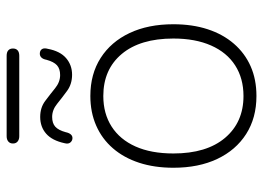

<svg xmlns="http://www.w3.org/2000/svg" viewBox="-127 -657 792 578"><g transform="rotate(-90 269.0 -368.0)"><path d="M269 8Q203 8 154.5 -23Q106 -54 79.5 -110Q53 -166 53 -242Q53 -299 68 -345Q83 -391 111.5 -424Q140 -457 180 -474.5Q220 -492 269 -492Q335 -492 383.5 -461Q432 -430 458.5 -374Q485 -318 485 -242Q485 -185 470 -139Q455 -93 426.5 -60Q398 -27 358.5 -9.5Q319 8 269 8ZM269 -31Q322 -31 361 -56Q400 -81 421 -128.5Q442 -176 442 -242Q442 -342 395.5 -397.5Q349 -453 269 -453Q216 -453 177 -428Q138 -403 117 -356Q96 -309 96 -242Q96 -142 143 -86.5Q190 -31 269 -31ZM148 -706Q138 -706 132 -711Q126 -716 126 -725Q126 -734 132 -739Q138 -744 148 -744H390Q401 -744 406.5 -739Q412 -734 412 -725Q412 -716 406.5 -711Q401 -706 390 -706ZM140 -546Q133 -547 128.5 -553Q124 -559 127 -570Q135 -607 155.5 -625Q176 -643 206 -643Q234 -643 254 -628Q274 -613 292.5 -598Q311 -583 332 -583Q351 -583 361.5 -592.5Q372 -602 378 -624Q380 -635 385.5 -640Q391 -645 399 -644Q407 -643 410.5 -637Q414 -631 411 -620Q404 -583 383 -565Q362 -547 333 -547Q305 -547 284.5 -562Q264 -577 245.5 -592Q227 -607 206 -607Q187 -607 176.5 -597.5Q166 -588 160 -566Q158 -556 153 -550.5Q148 -545 140 -546Z"/></g></svg>

Font: Nunito ExtraLight
Style: Regular
Weight: 200
Designer: Vernon Adams
Foundry: Vernon Adams
Version: Version 3.602;April 4, 2023;FontCreator 14.0.0.2856 64-bit